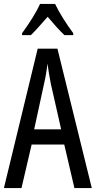

<svg xmlns="http://www.w3.org/2000/svg" viewBox="-20 -963 490 983"><path d="M262 -943H185C166 -900 129 -842 93 -793V-783H138C162 -806 193 -842 224 -877C254 -842 282 -809 310 -783H355V-793C322 -837 283 -898 262 -943ZM361 0H450L274 -714H173L0 0H90L142 -223H309ZM240 -535 293 -301H155L206 -536C214 -571 220 -607 223 -638C227 -607 233 -572 240 -535Z"/></svg>

Font: Noto Sans Arabic UI XCn
Style: Regular
Weight: 400
Width: 2
Designer: Monotype Design Team, Nadine Chahine and Nizar Qandah
Foundry: Monotype Imaging Inc.
Version: Version 2.010